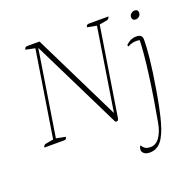

<svg xmlns="http://www.w3.org/2000/svg" viewBox="-151 -799 1235 1215"><g transform="rotate(-20 466.5 -191.5)"><path d="M525 1Q520 1 516 -1L218 -606L127 -30L189 -18Q188 -8 184.5 -4Q181 0 171 0H39Q40 -17 57 -20L108 -29L200 -610L137 -623Q140 -641 156 -641H239L527 -55L615 -611L552 -623Q555 -641 571 -641H703Q700 -624 685 -621L634 -612L539 -12Q538 -8 535 -3.5Q532 1 525 1ZM656 258Q632 258 618.5 247.5Q605 237 605 223Q605 207 614 195Q625 212 637.5 219.5Q650 227 672 227Q709 227 733.5 191.5Q758 156 768 101Q782 25 794.5 -53Q807 -131 816.5 -202.5Q826 -274 831.5 -333.5Q837 -393 838 -432Q827 -435 816 -435Q800 -435 785.5 -431Q771 -427 757 -419L753 -430Q771 -447 788 -454.5Q805 -462 821 -462Q847 -462 856 -452.5Q865 -443 865 -426Q865 -380 857 -301Q849 -222 829 -103Q808 24 786 103.5Q764 183 733.5 220.5Q703 258 656 258ZM860 -564Q848 -564 842 -570.5Q836 -577 836 -586Q836 -602 847.5 -611Q859 -620 869 -620Q894 -620 894 -598Q894 -582 883 -573Q872 -564 860 -564Z"/></g></svg>

Font: Petrona Thin
Style: Italic
Weight: 100
Italic angle: -9°
Designer: Ringo R. Seeber
Foundry: Ringo R. Seeber
Version: Version 2.001; ttfautohint (v1.8.3)